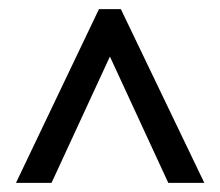

<svg xmlns="http://www.w3.org/2000/svg" viewBox="-20 -733 482 421"><path d="M15 -332 197 -713H245L428 -332H349L221 -609L93 -332Z"/></svg>

Font: Noto Sans Lao ExtraCondensed
Style: Regular
Weight: 400
Width: 2
Designer: Monotype Design Team
Foundry: Monotype Imaging Inc.
Version: Version 2.003; ttfautohint (v1.8.4.7-5d5b)